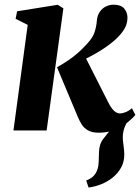

<svg xmlns="http://www.w3.org/2000/svg" viewBox="-20 -572 614 842"><path d="M368.5 250.5 358 219.5Q380 211 391.2 198.8Q402.5 186.5 407.5 170Q412.5 155.5 412.8 137Q413 118.5 414 98.5Q414.5 60 432.8 37.2Q451 14.5 466 -5L547 -49Q532.5 -31 525.5 -11Q518.5 9 518.5 30.5Q518.5 45 521.8 66.2Q525 87.5 525 107.5Q525 137.5 511 163Q497 188.5 472.5 208Q451 225 424.2 235.8Q397.5 246.5 368.5 250.5ZM39 0 101.5 -463 48.5 -489.5 55 -522.5 233 -551 258 -535.5 184.5 0ZM413.5 10Q384.5 10 366.8 0.2Q349 -9.5 338.8 -25.5Q328.5 -41.5 321 -60L230 -277Q257 -292 280 -307.8Q303 -323.5 323 -341.2Q343 -359 361 -379Q387.5 -407 395.2 -432.2Q403 -457.5 404.5 -479.5Q406.5 -504.5 417.8 -520.5Q429 -536.5 445.2 -544Q461.5 -551.5 477 -551.5Q510.5 -551.5 524.5 -534.8Q538.5 -518 539 -496Q539 -470 528 -449.8Q517 -429.5 501.5 -414Q485.5 -396 461.2 -377.8Q437 -359.5 409.2 -343Q381.5 -326.5 353.8 -313.2Q326 -300 302.5 -290.5L345.5 -339L455.5 -121.5Q467.5 -98 480 -86.2Q492.5 -74.5 506.5 -74.5Q516 -74.5 530.5 -80Q545 -85.5 558.5 -97.5L573.5 -68Q563.5 -55 541.2 -36.8Q519 -18.5 486.5 -4.2Q454 10 413.5 10Z"/></svg>

Font: Merriweather 60pt ExtraBold
Style: Italic
Weight: 800
Italic angle: -7.8°
Version: Version 2.101